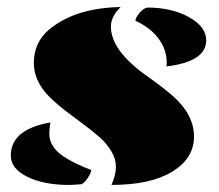

<svg xmlns="http://www.w3.org/2000/svg" viewBox="-20 -522 623 546"><path d="M323.2 -502Q295.4 -475.6 295.4 -446.3Q295.4 -377.9 399.4 -304.7Q446.3 -271.5 472.7 -248Q531.7 -195.3 531.7 -133.5Q531.7 -71.8 470 -33.9Q408.2 3.9 296.9 3.9Q309.6 -24.4 309.6 -47.4Q309.6 -70.3 296.6 -92Q283.7 -113.8 263.2 -131.8Q242.7 -149.9 217.8 -168.2Q192.9 -186.5 168 -205.6Q143.1 -224.6 122.6 -244.6Q76.2 -290 76.2 -342.8Q76.2 -400.9 119.1 -437.5Q192.9 -499.5 323.2 -502ZM398.9 -500.5Q467.8 -500.5 517.1 -473.4Q566.4 -446.3 566.4 -407.2Q566.4 -346.7 453.1 -333Q454.1 -336.4 454.1 -343.8Q454.1 -380.9 430.7 -412.4Q407.2 -443.8 365.2 -462.9Q365.2 -470.7 376 -484.4Q386.7 -498 398.9 -500.5ZM211.4 2Q187 3.9 175.3 3.9Q104.5 3.9 57.6 -19.3Q10.7 -42.5 10.7 -79.6Q10.7 -154.3 123.5 -173.8Q119.6 -152.8 120.4 -137Q121.1 -121.1 131.1 -105.7Q141.1 -90.3 159.2 -78.1Q191.4 -56.6 239.3 -38.6Q239.3 -31.2 230.2 -16.8Q221.2 -2.4 211.4 2Z"/></svg>

Font: Emblema One
Style: Regular
Weight: 400
Designer: Riccardo De Franceschi
Foundry: Riccardo De Franceschi
Version: Version 1.003